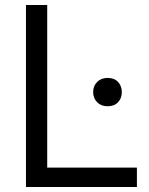

<svg xmlns="http://www.w3.org/2000/svg" viewBox="-20 -749 595 769"><path d="M84 0V-729H169.1V-53.9L149.1 -77.6H528.3V0ZM410.8 -323.4Q385.3 -323.4 369.2 -339.5Q353.1 -355.6 353.1 -380.1Q353.1 -404.7 369.2 -420.8Q385.3 -436.9 410.8 -436.9Q437.7 -436.9 452.8 -420.8Q467.9 -404.7 467.9 -380.1Q467.9 -355.6 452.8 -339.5Q437.7 -323.4 410.8 -323.4Z"/></svg>

Font: Mona Sans ExtraLight
Style: Regular
Weight: 200
Designer: Deni Anggara
Foundry: GitHub
Version: Version 2.000